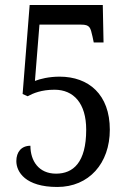

<svg xmlns="http://www.w3.org/2000/svg" viewBox="-20 -734 517 764"><path d="M208 10C334 10 417 -84 417 -218C417 -358 333 -429 217 -429C175 -429 139 -420 119 -412L137 -636H303C338 -636 340 -624 348 -589L353 -565H392L389 -714H98L70 -360L90 -351C112 -363 145 -377 197 -377C273 -377 323 -323 323 -218C323 -87 271 -43 203 -43C134 -43 101 -94 101 -154C65 -154 45 -129 45 -93C45 -50 81 10 208 10Z"/></svg>

Font: Noto Serif Lao Condensed
Style: Regular
Weight: 400
Width: 3
Designer: Monotype Design Team
Foundry: Monotype Imaging Inc.
Version: Version 2.003